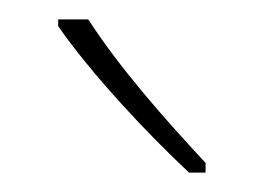

<svg xmlns="http://www.w3.org/2000/svg" viewBox="-20 -784 272 198"><path d="M71 -764H40V-757C74 -708 132 -646 175 -606H192V-616C151 -660 104 -713 71 -764Z"/></svg>

Font: Noto Sans Sinhala Condensed Thin
Style: Regular
Weight: 100
Width: 3
Designer: Jelle Bosma - Monotype Design Team
Foundry: Monotype Imaging Inc.
Version: Version 2.006